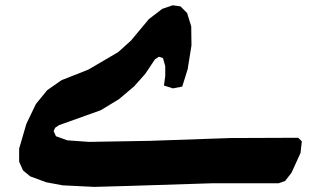

<svg xmlns="http://www.w3.org/2000/svg" viewBox="-20 -693 1197 729"><path d="M1112.3 -169.9 855.5 -168.9 546.9 -158.2 318.4 -154.3 235.4 -160.2 192.4 -175.8 183.6 -195.3 189.5 -208 204.1 -217.8 362.3 -274.4 431.6 -316.4 489.3 -365.2 531.2 -412.1 568.4 -467.8 583 -477.5 598.6 -472.7 607.4 -442.4V-404.3L602.5 -368.2L636.7 -357.4L671.9 -364.3L692.4 -429.7L707 -520.5L706.1 -592.8L690.4 -643.6L665 -668.9L635.7 -672.9L595.7 -659.2L544.9 -620.1L477.5 -539.1L428.7 -495.1L315.4 -428.7L213.9 -388.7L159.2 -350.6L116.2 -297.9L80.1 -222.7L52.7 -128.9V-79.1L67.4 -45.9L94.7 -23.4L155.3 -1L217.8 10.7L337.9 16.6L476.6 12.7L783.2 2.9H1038.1L1062.5 -5.9L1086.9 -37.1L1121.1 -112.3L1126 -156.2Z"/></svg>

Font: MaokenAssortedSans-TC
Style: Regular
Weight: 500
Version: Version 0.83